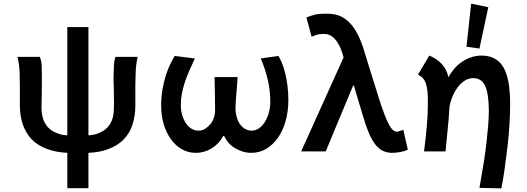

<svg xmlns="http://www.w3.org/2000/svg" viewBox="-20 -839 2921 1064"><path d="M353 8Q291 5 245 -12Q190 -31 156 -66.5Q122 -102 106 -150.5Q90 -199 90 -255V-370Q90 -406 88.5 -443Q87 -480 77 -524H200Q210 -503 211 -476Q212 -449 212 -427Q212 -413 212 -398Q212 -337 211.5 -316.5Q211 -296 210.5 -277Q210 -258 210 -243Q210 -211 218 -183.5Q226 -156 244.5 -135Q263 -114 294 -102Q318 -91 353 -89V-689H470V-89Q503 -91 527 -101Q557 -113 576 -133.5Q595 -154 603 -181Q611 -208 611 -236Q611 -240 611 -243Q612 -253 612 -265Q612 -271 611.5 -283.5Q611 -296 611 -316.5Q611 -337 610.5 -358Q610 -379 609 -398Q610 -435 611 -469Q612 -503 620 -524H743Q733 -479 732 -440.5Q731 -402 730 -370V-255Q730 -199 715 -150.5Q700 -102 665.5 -66.5Q631 -31 578 -12Q533 5 470 8V204H353Z M873 -255Q873 -301 880.5 -344Q888 -387 899.5 -422.5Q911 -458 924.5 -485.5Q938 -513 948 -529L1060 -515Q1044 -481 1029.5 -448Q1015 -415 1004.5 -383.5Q994 -352 988 -320.5Q982 -289 982 -259Q982 -228 989.5 -202Q997 -176 1010 -156.5Q1023 -137 1041 -126Q1059 -115 1080 -115Q1100 -115 1116 -125Q1132 -135 1145 -150Q1158 -165 1165 -186Q1172 -207 1172 -230Q1172 -239 1171.5 -262.5Q1171 -286 1171 -314Q1169 -396 1169 -412H1297Q1296 -401 1294.5 -379.5Q1293 -358 1291 -334Q1289 -310 1287 -285.5Q1285 -261 1285 -244Q1285 -215 1291.5 -191.5Q1298 -168 1309.5 -151.5Q1321 -135 1338 -125Q1355 -115 1374 -115Q1396 -115 1414.5 -127.5Q1433 -140 1446.5 -161Q1460 -182 1468.5 -210Q1477 -238 1478 -270Q1478 -300 1475 -330.5Q1472 -361 1465 -392Q1458 -423 1448 -454Q1438 -485 1425 -515L1523 -529Q1532 -515 1542 -491Q1552 -467 1560 -435.5Q1568 -404 1573 -365.5Q1578 -327 1578 -286Q1578 -221 1562.5 -167Q1547 -113 1519.5 -74.5Q1492 -36 1455 -14Q1418 8 1373 8Q1349 8 1325.5 1Q1302 -6 1281.5 -18.5Q1261 -31 1246 -48.5Q1231 -66 1222 -86H1217Q1196 -44 1154.5 -18Q1113 8 1064 8Q1024 8 989.5 -11Q955 -30 929 -65Q903 -100 888 -148Q873 -196 873 -255Z M2153 8Q2123 8 2099 -4.5Q2075 -17 2056 -43.5Q2037 -70 2021 -109.5Q2005 -149 1989 -204L1941 -365H1937L1785 0H1649L1884 -521L1877 -544Q1870 -569 1859 -589Q1848 -609 1835.5 -623Q1823 -637 1808 -644Q1793 -651 1776 -651Q1751 -651 1735.5 -646Q1720 -641 1707 -635L1678 -742Q1698 -751 1722 -757Q1746 -763 1774 -763Q1782 -763 1790 -763Q1793 -763 1796 -763Q1835 -763 1866 -749.5Q1897 -736 1923 -707Q1949 -678 1969 -635Q1989 -592 2005 -534L2081 -290Q2098 -237 2111.5 -202.5Q2125 -168 2136.5 -147Q2148 -126 2158.5 -117.5Q2169 -109 2180 -109Q2187 -110 2196.5 -113Q2206 -116 2215 -120L2240 -9Q2225 -2 2200.5 3Q2176 8 2153 8Z M2637 202Q2650 129 2660 66.5Q2670 4 2676 -49Q2682 -102 2685.5 -146Q2689 -190 2689 -227Q2688 -324 2667.5 -365Q2647 -406 2603 -406Q2577 -406 2554.5 -391.5Q2532 -377 2514 -352Q2496 -327 2484 -295Q2475 -272 2471 -247Q2469 -212 2466 -176Q2459 -95 2449 0H2330Q2339 -71 2345 -137Q2351 -203 2351 -256Q2351 -264 2351 -272Q2351 -281 2351 -289Q2351 -313 2348.5 -335.5Q2346 -358 2340 -376Q2334 -394 2323 -406Q2312 -418 2296 -425L2359 -531Q2390 -518 2411.5 -500Q2433 -482 2447 -459Q2459 -438 2465 -411Q2472 -425 2482 -438Q2502 -467 2528 -487.5Q2554 -508 2585 -519.5Q2616 -531 2648 -531Q2731 -531 2769 -467.5Q2807 -404 2807 -262Q2807 -213 2803.5 -152Q2800 -91 2792.5 -27.5Q2785 36 2776.5 97Q2768 158 2758 205ZM2686 -799 2637 -570 2565 -580 2591 -819Z"/></svg>

Font: Rising Sun
Style: Bold
Weight: 700
Designer: Matt McInerney, Pablo Impallari, Rodrigo Fuenzalida (Raleway font), Stephen Hutchings (Greek), Cristiano Sobral (main ch
Foundry: The Rising Sun Project Authors
Version: Version 4.327; ttfautohint (v1.8.4.7-5d5b-dirty)